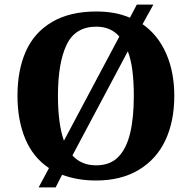

<svg xmlns="http://www.w3.org/2000/svg" viewBox="-20 -775 833 835"><path d="M193 -44Q124 -90 90 -171Q56 -252 56 -359Q56 -470 92.5 -552Q129 -634 206.5 -679.5Q284 -725 399 -725Q440 -725 476 -718.5Q512 -712 545 -698L575 -755H647L600 -670Q667 -623 702.5 -542.5Q738 -462 738 -358Q738 -248 699.5 -165.5Q661 -83 584 -36.5Q507 10 398 10Q356 10 319 3.5Q282 -3 250 -15L222 40H148ZM398 -56Q459 -56 494.5 -92.5Q530 -129 546 -196Q562 -263 562 -358Q562 -417 556 -466Q550 -515 536 -552L295 -99Q334 -56 398 -56ZM499 -616Q462 -659 399 -659Q307 -659 269.5 -580Q232 -501 232 -358Q232 -298 238.5 -249Q245 -200 258 -163Z"/></svg>

Font: Noto Serif Hentaigana EL
Style: Regular
Weight: 400
Designer: Kazuhiro Yamada
Foundry: nipponia
Version: Version 1.000